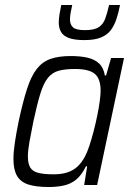

<svg xmlns="http://www.w3.org/2000/svg" viewBox="-20 -743 529 771"><path d="M176 8Q125 8 94 -2Q63 -12 48.5 -36.5Q34 -61 34 -104Q34 -132 39.5 -169.5Q45 -207 55 -256Q72 -335 88.5 -386Q105 -437 127.5 -466Q150 -495 183 -506.5Q216 -518 264 -518Q302 -518 331 -511.5Q360 -505 378 -488Q396 -471 401 -440H406L426 -510H478L370 0H318L330 -75H325Q308 -40 286 -22Q264 -4 236 2Q208 8 176 8ZM195 -43Q228 -43 251.5 -51Q275 -59 291.5 -74.5Q308 -90 321 -114Q330 -131 339 -158Q348 -185 356 -216Q364 -247 370.5 -278.5Q377 -310 380.5 -336.5Q384 -363 384 -379Q384 -427 360.5 -446.5Q337 -466 281 -466Q242 -466 216 -459Q190 -452 172.5 -430.5Q155 -409 142 -367Q129 -325 114 -255Q104 -206 98 -172Q92 -138 92 -115Q92 -85 102 -69.5Q112 -54 135 -48.5Q158 -43 195 -43ZM319 -582Q279 -582 256.5 -590.5Q234 -599 225 -615Q216 -631 216 -652Q216 -668 219 -686Q222 -704 226 -723H270Q266 -706 263.5 -691Q261 -676 261 -665Q261 -644 273.5 -633Q286 -622 321 -622Q358 -622 376 -633.5Q394 -645 402.5 -668Q411 -691 418 -723H462Q456 -692 447.5 -666.5Q439 -641 425 -622Q411 -603 385.5 -592.5Q360 -582 319 -582Z"/></svg>

Font: Saira SemiCondensed Light
Style: Italic
Weight: 300
Width: 4
Italic angle: -12°
Designer: Hector Gatti with collaboration of the Omnibus-Type team
Foundry: Omnibus-Type
Version: Version 1.101